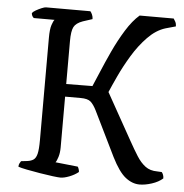

<svg xmlns="http://www.w3.org/2000/svg" viewBox="-51 -753 771 803"><g transform="rotate(5 334.5 -352.0)"><path d="M232 0Q223 0 199 -3Q175 -6 145 -11Q115 -16 89.5 -21Q64 -26 53 -30Q53 -38 56 -44Q59 -50 62 -54L88 -57Q104 -59 114 -66Q124 -73 128.5 -91.5Q133 -110 133 -149V-578Q133 -614 139 -632Q145 -650 150 -655H63Q54 -662 53 -675Q57 -681 68.5 -687.5Q80 -694 92 -699Q104 -704 110 -704H296Q300 -700 304 -691Q308 -682 308 -672L268 -659Q240 -649 231 -631.5Q222 -614 222 -572V-392L332 -393Q341 -413 358 -454Q375 -495 397.5 -543.5Q420 -592 447 -635.5Q474 -679 503 -704H646Q649 -700 653.5 -691.5Q658 -683 658 -672L615 -660Q576 -648 541.5 -612.5Q507 -577 479.5 -531.5Q452 -486 432 -443Q412 -400 401 -374L510 -179Q530 -143 546.5 -117Q563 -91 583 -76Q603 -61 633 -61L652 -60Q655 -57 658 -50Q661 -43 661 -34Q643 -18 615 -9Q587 0 564 0Q533 0 504.5 -22.5Q476 -45 446 -105L354 -293Q342 -317 329.5 -328Q317 -339 287 -339H222V-126Q222 -103 216.5 -85.5Q211 -68 206 -62L300 -52Q302 -50 304.5 -43Q307 -36 307 -30Q291 -17 269 -8.5Q247 0 232 0Z"/></g></svg>

Font: Texturina Light
Style: Regular
Weight: 300
Designer: Guillermo Torres Carreño
Foundry: Omnibus-Type
Version: Version 1.002; ttfautohint (v1.8.3)